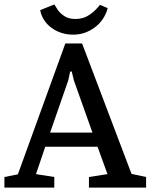

<svg xmlns="http://www.w3.org/2000/svg" viewBox="-30 -850 682 870"><path d="M-10 0V-48L51 -60L266 -653H342L566 -62L632 -48V0H373V-48L457 -61L412 -185H175L133 -61L216 -48V0ZM197 -249H389L305 -485L295 -526H288L279 -485ZM302 -693Q246 -693 204 -723.5Q162 -754 152 -804L216 -830Q221 -821 232 -805Q243 -789 262.5 -776.5Q282 -764 311 -764Q343 -764 365.5 -777Q388 -790 402.5 -805Q417 -820 423 -828L458 -813Q443 -758 399 -725.5Q355 -693 302 -693Z"/></svg>

Font: Faustina Light Medium
Style: Regular
Weight: 500
Version: Version 1.200